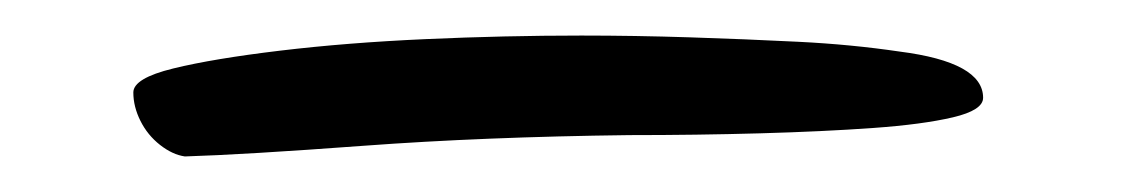

<svg xmlns="http://www.w3.org/2000/svg" viewBox="-20 -80 642 108"><path d="M533 -25Q533 -18 516 -14Q499 -10 471 -8Q443 -6 407.5 -5Q372 -4 334 -4Q252 -3 184.5 2Q117 7 84 8Q77 7 70 1.5Q63 -4 59 -12Q55 -20 55 -28Q55 -36 77.5 -41.5Q100 -47 137.5 -51.5Q175 -56 219.5 -58Q264 -60 307 -60Q337 -60 368 -59Q399 -58 429 -56.5Q459 -55 486 -51Q533 -45 533 -25Z"/></svg>

Font: Kalam Variable Light
Style: Regular
Weight: 300
Designer: Lipi Raval, Jonny Pinhorn
Foundry: Indian Type Foundry
Version: Version 3.000